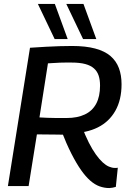

<svg xmlns="http://www.w3.org/2000/svg" viewBox="-20 -943 648 973"><path d="M20 0 132 -701Q176 -704 213 -706Q250 -708 282 -709Q314 -710 345 -710Q414 -710 462.5 -697Q511 -684 540 -659Q569 -634 582.5 -598Q596 -562 596 -516Q596 -437 564.5 -381.5Q533 -326 476 -297.5Q419 -269 341 -268L322 -260Q294 -261 267.5 -261Q241 -261 216.5 -261.5Q192 -262 167 -262L125 0ZM534 10Q509 10 485 1.5Q461 -7 437.5 -27.5Q414 -48 390.5 -81.5Q367 -115 342 -164Q317 -213 291 -280L394 -304Q412 -256 430 -220.5Q448 -185 466 -160Q484 -135 500.5 -120Q517 -105 532.5 -98.5Q548 -92 562 -92Q565 -92 569 -92Q573 -92 577 -93L567 4Q562 6 551 8Q540 10 534 10ZM318 -345Q372 -345 410 -363Q448 -381 467.5 -417.5Q487 -454 487 -509Q487 -538 480 -559.5Q473 -581 456.5 -596Q440 -611 412 -618.5Q384 -626 342 -626Q324 -626 310.5 -626Q297 -626 284.5 -625.5Q272 -625 257.5 -624Q243 -623 223 -622L180 -348Q200 -347 220 -346Q240 -345 264 -345Q288 -345 318 -345ZM257 -745 172 -923H258L323 -745ZM401 -745 316 -923H403L468 -745Z"/></svg>

Font: Georama ExtraCondensed Thin Medium
Style: Italic
Weight: 500
Italic angle: -9°
Version: Version 1.001